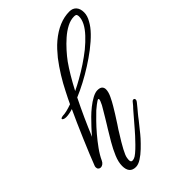

<svg xmlns="http://www.w3.org/2000/svg" viewBox="-296 -934 1183 1183"><g transform="rotate(-45 295.5 -343.0)"><path d="M160 141Q104 141 104 76Q104 43 121 2.5Q138 -38 161.5 -78Q185 -118 204 -149Q208 -155 218 -171.5Q228 -188 240.5 -208.5Q253 -229 264 -248Q275 -267 281 -277Q295 -305 295 -314Q295 -324 280.5 -315Q266 -306 234 -279Q216 -262 189 -234.5Q162 -207 133.5 -173.5Q105 -140 79.5 -104.5Q54 -69 39 -36Q33 -23 23.5 -16.5Q14 -10 5 -10Q-4 -10 -10.5 -16Q-17 -22 -17 -33Q-17 -41 -13 -49Q-3 -76 15 -119.5Q33 -163 54 -212.5Q75 -262 96 -309.5Q117 -357 133 -391Q114 -385 99.5 -382.5Q85 -380 74 -380Q65 -380 62 -381Q46 -385 46 -392Q46 -398 65 -401Q94 -401 146 -420Q154 -437 163.5 -456.5Q173 -476 184 -497Q206 -541 234 -586.5Q262 -632 295 -675Q312 -696 330 -715.5Q348 -735 368 -752Q457 -827 547 -827Q576 -827 592 -809Q608 -791 608 -759Q608 -729 589 -697Q573 -667 542.5 -635.5Q512 -604 468 -570Q447 -554 426 -539.5Q405 -525 383 -511Q339 -483 293.5 -459Q248 -435 207 -418Q148 -299 100 -182Q117 -203 141 -228.5Q165 -254 184 -273Q204 -293 229.5 -313.5Q255 -334 281 -348Q307 -362 326 -362Q349 -362 358.5 -352.5Q368 -343 368 -328Q368 -306 354 -276.5Q340 -247 326 -224Q319 -211 300.5 -182Q282 -153 264 -125Q255 -112 247.5 -100.5Q240 -89 235 -80Q203 -30 183 7.5Q163 45 161 61Q160 67 159.5 71.5Q159 76 159 80Q159 98 172 98Q179 98 188 95Q198 92 216 77Q234 62 254 41.5Q274 21 291.5 2Q309 -17 318 -28L392 -114Q397 -121 402.5 -126Q408 -131 413 -137Q418 -143 422.5 -148.5Q427 -154 432 -160Q436 -165 442 -165Q453 -165 453 -153Q453 -147 447 -139Q436 -125 423.5 -110Q411 -95 400 -82Q396 -77 389.5 -69Q383 -61 375 -50Q359 -31 340 -6.5Q321 18 304 37Q284 59 258.5 83.5Q233 108 207 124.5Q181 141 160 141ZM226 -455Q258 -470 293 -490Q377 -537 449 -594Q467 -609 482.5 -623.5Q498 -638 511 -652Q568 -713 568 -763Q568 -771 565 -778Q562 -785 545 -785Q515 -785 483.5 -768.5Q452 -752 422.5 -726Q393 -700 367 -671Q341 -642 322 -616Q300 -585 275.5 -544Q251 -503 226 -455Z"/></g></svg>

Font: Birthstone Bounce Medium
Style: Regular
Weight: 500
Designer: Robert E. Leuschke
Foundry: Rob Leuschke
Version: Version 1.010; ttfautohint (v1.8.3)